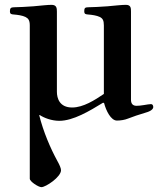

<svg xmlns="http://www.w3.org/2000/svg" viewBox="-20 -488 665 793"><path d="M21 -442C21 -429 27 -429 38 -428C52 -427 73 -424 85 -418C97 -412 103 -404 103 -383V250C103 262 139 285 151 285C169 285 232 243 232 215C232 207 226 193 217 177C188 124 159 56 142 -12L144 -13C162 -1 193 11 225 11C282 11 349 -29 406 -64L410 -62C418 -31 438 10 463 10C478 10 496 7 508 2C529 -6 554 -15 582 -23C604 -29 613 -38 613 -46C613 -52 610 -58 604 -58C597 -58 587 -56 574 -54C564 -52 550 -51 544 -51C529 -51 521 -59 521 -76V-440C521 -454 521 -468 500 -468C484 -468 456 -465 424 -462C399 -460 358 -458 344 -458C331 -458 328 -454 328 -442C328 -429 334 -429 345 -428C359 -427 380 -424 392 -418C404 -412 409 -404 409 -383V-100C372 -75 324 -44 278 -44C226 -44 215 -82 215 -109V-440C215 -454 214 -468 193 -468C177 -468 150 -465 118 -462C93 -460 52 -458 38 -458C25 -458 21 -454 21 -442Z"/></svg>

Font: Monomakh Unicode
Style: Regular
Weight: 400
Version: Version 1.2